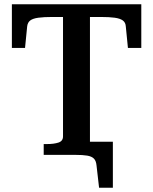

<svg xmlns="http://www.w3.org/2000/svg" viewBox="-20 -730 721 905"><path d="M277 -87V-650H227Q187 -650 161 -646.5Q135 -643 122.5 -633.5Q110 -624 108 -605L98 -504H36V-710H646V-504H583L573 -605Q572 -624 559 -633.5Q546 -643 520.5 -646.5Q495 -650 454 -650H404V0H186V-51H202Q234 -51 255.5 -58Q277 -65 277 -87ZM335 0H292V-62H512V155H447L435 50Q433 28 422.5 17.5Q412 7 391 3.5Q370 0 335 0Z"/></svg>

Font: Roboto Serif 36pt Medium
Style: Regular
Weight: 500
Designer: Greg Gazdowicz
Foundry: Commercial Type
Version: Version 1.008